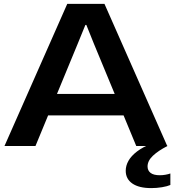

<svg xmlns="http://www.w3.org/2000/svg" viewBox="-20 -749 894 985"><path d="M3 0 325 -729H516L838 0H679L462 -524L423 -621H418L378 -523L162 0ZM216 -157 258 -267H583L624 -157ZM756 216Q693 216 659 192.5Q625 169 625 127Q625 101 639 76Q653 51 683 28Q713 5 761 -14H829L839 0Q792 24 764.5 50Q737 76 737 105Q737 126 752.5 138Q768 150 800 150Q814 150 828.5 147.5Q843 145 854 141V200Q838 207 811 211.5Q784 216 756 216Z"/></svg>

Font: Mona Sans Expanded SemiBold
Style: Regular
Weight: 600
Width: 7
Designer: Deni Anggara
Foundry: GitHub
Version: Version 2.000